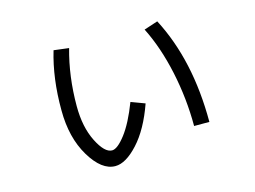

<svg xmlns="http://www.w3.org/2000/svg" viewBox="-84 -696 1168 878"><g transform="rotate(-15 500.0 -257.0)"><path d="M653.3 -530.3 718.8 -551.8Q830.1 -338.9 830.1 -45.9H757.8Q757.8 -175.8 730.5 -303.7Q703.1 -431.6 653.3 -530.3ZM226.6 -546.9 297.9 -538.1Q262.7 -413.1 262.7 -272.5Q262.7 -172.9 297.4 -104Q332 -35.2 367.2 -35.2Q392.6 -35.2 431.2 -85.4Q469.7 -135.7 504.9 -227.5L570.3 -203.1Q530.3 -89.8 471.7 -25.9Q413.1 38.1 363.3 38.1Q298.8 38.1 244.6 -52.2Q190.4 -142.6 190.4 -272.5Q189.5 -422.9 226.6 -546.9Z"/></g></svg>

Font: Mgen+ 1c regular
Style: Regular
Weight: 400
Designer: [Source Han Sans]
Ryoko NISHIZUKA  (kana & ideographs); Paul D. Hunt (Latin, Greek & Cyrillic); Wenlong ZHANG  (bopomofo
Version: Version 1.059.20150602